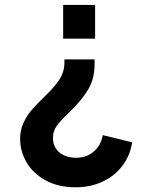

<svg xmlns="http://www.w3.org/2000/svg" viewBox="-20 -564 623 797"><path d="M63.5 12Q63.5 -23 76.9 -52.6Q90.2 -82.2 109.4 -104.9Q128.5 -127.5 160.8 -158.8L167.5 -165.5Q206.8 -203.2 227.1 -234.8Q247.5 -266.2 247.5 -305.2V-317.5H372.5V-297.8Q372.5 -238.5 348.2 -196.4Q324 -154.2 280.5 -110.8L263.8 -94Q230.8 -63 215.2 -41Q199.8 -19 199.8 9Q199.8 32 210.9 50.6Q222 69.2 244 80.1Q266 91 296.2 91Q338.8 91 369 65.4Q399.2 39.8 406.5 -3.2L528.5 26.8Q520.2 81.8 488 124.2Q455.8 166.8 405.5 190.1Q355.2 213.5 293.2 213.5Q222.5 213.5 170.4 185.2Q118.2 157 90.9 110.8Q63.5 64.5 63.5 12ZM242.2 -543.5H374.8V-403.5H242.2Z"/></svg>

Font: Trafiko Sans Variable
Style: Regular
Weight: 400
Designer: Gumpita Rahayu / Trafiko
Foundry: Tokotype / Trafiko
Version: Version 0.001;FEAKit 1.0